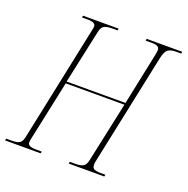

<svg xmlns="http://www.w3.org/2000/svg" viewBox="-145 -834 931 953"><g transform="rotate(20 320.0 -357.0)"><path d="M-18 0 -16 -10H13Q42 -10 54.5 -18Q67 -26 72 -49L200 -659Q202 -667 203 -673Q204 -679 204 -682Q204 -704 163 -704H132L134 -714H322L320 -704H291Q263 -704 249 -696Q235 -688 230 -662L169 -379H480L537 -652Q541 -672 541 -682Q541 -704 501 -704H468L470 -714H658L656 -704H629Q601 -704 586.5 -693.5Q572 -683 564 -645L440 -56Q439 -51 438.5 -47Q438 -43 438 -38Q438 -19 451 -14.5Q464 -10 480 -10H508L506 0H318L320 -10H350Q379 -10 392 -18.5Q405 -27 410 -52L478 -369H168L100 -49Q98 -39 98 -31Q98 -10 142 -10H172L170 0Z"/></g></svg>

Font: Noto Serif Display ExtraCondensed Thin
Style: Italic
Weight: 100
Width: 2
Italic angle: -12°
Designer: Monotype Design Team
Foundry: Monotype Imaging Inc.
Version: Version 2.009